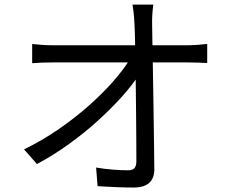

<svg xmlns="http://www.w3.org/2000/svg" viewBox="-20 -803 1040 851"><path d="M659.6 -782.7Q656.8 -762.6 655.3 -741.3Q653.8 -719.9 654.2 -699.4Q654.6 -671.7 655.3 -626.3Q656 -580.9 657.2 -523.9Q658.4 -466.8 659.2 -404.1Q660.1 -341.4 661.1 -278.3Q662.1 -215.3 662.8 -157.3Q663.5 -99.4 663.9 -52.5Q664.3 -12.9 641.1 7.7Q617.9 28.2 572.9 28.2Q534.8 28.2 492.4 26.4Q450 24.6 412.6 22.2L405.9 -60.4Q442 -54.2 480.4 -51.2Q518.8 -48.2 547.1 -48.2Q568.4 -48.2 576.4 -58.2Q584.4 -68.2 584.4 -88.3Q584.4 -124.2 584.1 -175Q583.8 -225.9 583.3 -285.3Q582.8 -344.7 582 -405.6Q581.2 -466.5 580.3 -523.3Q579.4 -580.1 578.5 -625.9Q577.6 -671.7 575.8 -699.4Q574.4 -728.3 572.2 -747.9Q570 -767.4 567.3 -782.7ZM122.6 -607.9Q144.9 -605.5 168.5 -603.9Q192.2 -602.4 215 -602.4Q226.5 -602.4 261.5 -602.4Q296.4 -602.4 347.3 -602.4Q398.1 -602.4 456.3 -602.4Q514.4 -602.4 572.8 -602.4Q631.2 -602.4 681.7 -602.4Q732.3 -602.4 767.4 -602.4Q802.4 -602.4 813 -602.4Q832.7 -602.4 858.2 -604.4Q883.6 -606.5 898.4 -608.3V-523.7Q880.5 -524.7 857.5 -525.5Q834.5 -526.3 815.9 -526.3Q806.1 -526.3 771.4 -526.3Q736.6 -526.3 685.5 -526.3Q634.3 -526.3 575.4 -526.3Q516.6 -526.3 457.3 -526.3Q398.1 -526.3 346.9 -526.3Q295.7 -526.3 261.1 -526.3Q226.5 -526.3 216.5 -526.3Q191.6 -526.3 169 -525.6Q146.4 -524.9 122.6 -522.9ZM86.5 -140.9Q165.7 -179.4 238.6 -229.5Q311.4 -279.6 373.1 -334.2Q434.7 -388.8 481.8 -442.4Q528.8 -496 556.4 -541.5L596.4 -541.7L597.4 -474.3Q569.4 -429.5 522 -376.4Q474.6 -323.4 414.2 -268.4Q353.9 -213.5 284.6 -163.8Q215.4 -114 143.8 -75.9Z"/></svg>

Font: Noto Sans TC
Style: Regular
Weight: 100
Designer: Ryoko NISHIZUKA 西塚涼子 (kana, bopomofo & ideographs); Paul D. Hunt (Latin, Greek & Cyrillic); Sandoll Communications 산돌커뮤니
Foundry: Adobe
Version: Version 2.004;hotconv 1.0.118;makeotfexe 2.5.65603